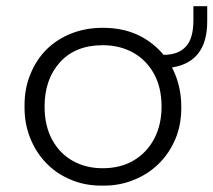

<svg xmlns="http://www.w3.org/2000/svg" viewBox="-20 -590 687 618"><path d="M314.5 7.5H306.5Q252 7.5 207 -12Q160.5 -31.5 127.5 -66.5Q94.5 -101 76.5 -147.5Q59 -192 59 -243V-251Q59 -306.5 78 -351.5Q97 -398.5 131 -432Q165 -465 211.5 -483Q257.5 -500.5 310.5 -500.5Q374.5 -500.5 424 -477.5Q473 -454 506.5 -413.5Q555 -413.5 579 -441Q602.5 -467 602.5 -524.5V-570H647V-521Q647 -391.5 535 -373H533.5Q563.5 -315.5 563.5 -247V-243Q563.5 -187.5 544.5 -142.5Q524.5 -95.5 490 -62Q455.5 -28.5 409.5 -10.5Q365 7.5 314.5 7.5ZM310.5 -48.5Q368.5 -48.5 411 -74Q453.5 -99.5 476.8 -144.2Q500 -189 500 -247Q500 -309 475.2 -353.2Q450.5 -397.5 407.8 -421Q365 -444.5 310.5 -444.5Q223 -444.5 173.2 -389.8Q123.5 -335 123.5 -247Q123.5 -185 147.8 -140.5Q172 -96 214.2 -72.2Q256.5 -48.5 310.5 -48.5Z"/></svg>

Font: Acari Sans Neue
Style: Regular
Weight: 400
Designer: Alfredo Marco Pradil (font), Cristiano Sobral (main changes)
Foundry: Hanken Design Co. (font), Cristiano Sobral (main changes)
Version: Version 2.459;March 19, 2022;FontCreator 14.0.0.2808 64-bit;